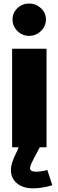

<svg xmlns="http://www.w3.org/2000/svg" viewBox="-20 -830 329 1082"><path d="M50.8 -720.2Q50.8 -758.3 78.4 -784.2Q106 -810.1 144.5 -810.1Q182.1 -810.1 210.4 -784.2Q238.8 -758.3 238.8 -720.2Q238.8 -682.1 210.4 -655Q182.1 -627.9 144.5 -627.9Q106 -627.9 78.4 -655Q50.8 -682.1 50.8 -720.2ZM48.3 -555.2H242.2V0H48.3ZM246.6 127.9 274.9 213.9Q215.8 231.4 166.5 231.4Q109.9 231.4 75.7 203.1Q41.5 174.8 41.5 127.9Q41.5 107.9 49.1 84.5Q56.6 61 77.1 19L85 0V-0.5L202.1 -1.5L204.1 0L169.9 64.9Q158.2 87.4 153.8 98.6Q149.4 109.9 149.4 118.2Q149.4 137.7 185.1 137.7Q211.9 137.7 246.6 127.9Z"/></svg>

Font: Estedad-FD Black
Style: Regular
Weight: 900
Designer: Amin Abedi
Version: Version 7.3